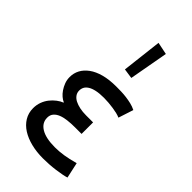

<svg xmlns="http://www.w3.org/2000/svg" viewBox="-259 -919 1002 1002"><g transform="rotate(45 242.0 -418.5)"><path d="M438 -12Q426 -8 407.5 -4.5Q389 -1 367 2Q345 5 321.5 6.5Q298 8 276 8Q230 8 189.5 -2Q149 -12 119 -31Q89 -50 72 -78Q55 -106 55 -141Q55 -166 63 -187.5Q71 -209 84.5 -226Q98 -243 114.5 -255.5Q131 -268 147 -274V-276Q135 -281 122.5 -291.5Q110 -302 99.5 -317.5Q89 -333 82 -351.5Q75 -370 75 -391Q75 -420 88 -444.5Q101 -469 127 -488Q153 -507 192 -517.5Q231 -528 283 -528Q300 -528 318.5 -527.5Q337 -527 356.5 -524.5Q376 -522 395 -517.5Q414 -513 432 -504L405 -421Q394 -426 379.5 -429.5Q365 -433 348 -435.5Q331 -438 313.5 -439.5Q296 -441 279 -441Q246 -441 223 -436Q200 -431 186 -422Q172 -413 166 -401.5Q160 -390 160 -376Q160 -360 169 -347.5Q178 -335 193.5 -327Q209 -319 230.5 -314.5Q252 -310 277 -310H329V-225H281Q252 -225 226.5 -222Q201 -219 182.5 -211.5Q164 -204 153 -191Q142 -178 142 -158Q142 -120 177.5 -98.5Q213 -77 280 -77Q311 -77 343 -82Q375 -87 419 -99ZM345 -831 306 -615 251 -623 277 -845Z"/></g></svg>

Font: Rising Sun
Style: Regular
Weight: 400
Designer: Matt McInerney, Pablo Impallari, Rodrigo Fuenzalida (Raleway font), Stephen Hutchings (Greek), Cristiano Sobral (main ch
Foundry: The Rising Sun Project Authors
Version: Version 4.327; ttfautohint (v1.8.4.7-5d5b-dirty)